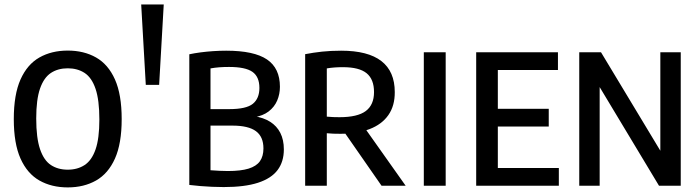

<svg xmlns="http://www.w3.org/2000/svg" viewBox="-20 -828 3123 856"><path d="M282 7.5Q210 7.5 155.8 -23.2Q101.5 -54 71.5 -121Q41.5 -188 41.5 -297Q41.5 -406.5 71.5 -473.8Q101.5 -541 155.8 -571.8Q210 -602.5 282 -602.5Q354 -602.5 408.2 -571.8Q462.5 -541 492.5 -473.8Q522.5 -406.5 522.5 -297Q522.5 -188 492.5 -121Q462.5 -54 408.2 -23.2Q354 7.5 282 7.5ZM282 -71.5Q325.5 -71.5 357.2 -92.2Q389 -113 406 -161.8Q423 -210.5 423 -295Q423 -382 406 -432Q389 -482 357.2 -502.8Q325.5 -523.5 282 -523.5Q238.5 -523.5 207 -502.8Q175.5 -482 158.5 -433.2Q141.5 -384.5 141.5 -300Q141.5 -213 158.5 -163Q175.5 -113 207 -92.2Q238.5 -71.5 282 -71.5Z M630 -449.5 609.5 -808H710L689.5 -449.5Z M977.5 6Q952 6 925.2 4.8Q898.5 3.5 872.8 1.5Q847 -0.5 824 -3.5V-586Q847.5 -591 874.2 -594.5Q901 -598 930 -600Q959 -602 988.5 -602Q1112.5 -602 1170.2 -563Q1228 -524 1228 -441Q1228 -408.5 1215.8 -379.8Q1203.5 -351 1177.8 -331.2Q1152 -311.5 1112 -305V-310Q1154.5 -304 1184.2 -285.2Q1214 -266.5 1229.8 -235.5Q1245.5 -204.5 1245.5 -162Q1245.5 -107 1217.5 -69.8Q1189.5 -32.5 1130.2 -13.2Q1071 6 977.5 6ZM996 -65.5Q1053.5 -65.5 1088.2 -76.2Q1123 -87 1138.8 -109.2Q1154.5 -131.5 1154.5 -166.5Q1154.5 -218.5 1121 -243.2Q1087.5 -268 1016 -268H908V-341.5H1002Q1078 -341.5 1107.2 -365.2Q1136.5 -389 1136.5 -436Q1136.5 -486 1105.2 -507.8Q1074 -529.5 1001 -529.5Q977.5 -529.5 957.8 -528Q938 -526.5 918.5 -523V-69Q939.5 -67.5 958.5 -66.5Q977.5 -65.5 996 -65.5Z M1340.5 0V-586.5Q1376.5 -593.5 1415.8 -597.8Q1455 -602 1501 -602Q1620.5 -602 1680.2 -555.8Q1740 -509.5 1740 -417.5Q1740.5 -356.5 1711.5 -315Q1682.5 -273.5 1627.8 -252.5Q1573 -231.5 1497.5 -231.5Q1482.5 -231.5 1466.2 -232Q1450 -232.5 1437 -234V0ZM1681 0 1489.5 -275.5H1593.5L1788.5 0ZM1493.5 -305.5Q1574 -305.5 1610.8 -333Q1647.5 -360.5 1647.5 -417.5Q1647.5 -474.5 1614.5 -501.5Q1581.5 -528.5 1509 -528.5Q1488.5 -528.5 1471.5 -527.2Q1454.5 -526 1437 -523V-308Q1453.5 -306.5 1465.8 -306Q1478 -305.5 1493.5 -305.5Z M1869.5 0V-595H1967V0Z M2103 0V-595H2467.5V-516H2199.5V-79H2471.5V0ZM2174.5 -264V-343H2426.5V-264Z M2562.5 0V-595H2659.5L2943 -124.5H2924V-595H3015V0H2918L2635 -470.5H2653.5V0Z"/></svg>

Font: Encode Sans SC Condensed Medium
Style: Regular
Weight: 500
Width: 3
Designer: Multiple Designers
Foundry: Impallari Type
Version: Version 3.002